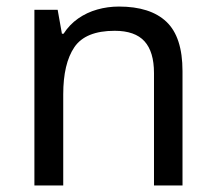

<svg xmlns="http://www.w3.org/2000/svg" viewBox="-20 -566 658 586"><path d="M343 -546Q439 -546 488 -499.5Q537 -453 537 -349V0H450V-343Q450 -408 421 -440Q392 -472 330 -472Q241 -472 207 -422Q173 -372 173 -278V0H85V-536H156L169 -463H174Q192 -491 218.5 -509.5Q245 -528 277 -537Q309 -546 343 -546Z"/></svg>

Font: uoriya85
Style: Book
Weight: 400
Designer: Jelle Bosma - Monotype Design Team
Foundry: Monotype Imaging Inc.
Version: Version 2.003